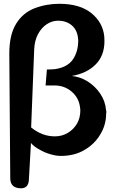

<svg xmlns="http://www.w3.org/2000/svg" viewBox="-20 -821 610 1011"><path d="M82 170Q34 166 34 117L29 -539Q29 -638 65 -696Q100 -753 161 -777Q223 -801 292 -801Q400 -801 461 -752Q522 -702 529 -629L530 -605Q530 -528 484 -482Q438 -435 358 -421Q402 -417 442 -392Q482 -366 507 -329Q534 -290 538 -244L540 -233V-228L539 -225Q539 -163 508 -113Q477 -61 424 -31Q372 0 300 0Q275 0 245 -9Q213 -18 187 -34Q160 -48 143 -68L132 127Q129 175 82 170ZM269 -103Q307 -103 337.5 -121.5Q368 -140 385.5 -170Q403 -200 403 -241Q403 -247 402 -251Q397 -304 358.5 -337.5Q320 -371 267 -371H220L227 -455Q248 -455 269 -457Q334 -466 363 -507Q392 -548 392 -610L391 -618Q387 -663 358 -687.5Q329 -712 285 -712Q255 -712 227 -694Q199 -676 180.5 -642Q162 -608 160 -560L144 -150Q201 -103 269 -103Z"/></svg>

Font: MaokenZhuyuanTi
Style: Regular
Weight: 400
Designer: Fontworks Inc & LongZhuTi team: ZERO子、时光羊、荆南、频凡、刘鹏、Little White Dog、帆影Magmeta、奈白不弍、白日月球、ChaoTawei、雨三（排名不分先后）
Version: Version 1.000; 20230222